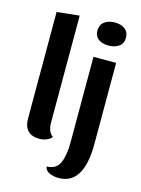

<svg xmlns="http://www.w3.org/2000/svg" viewBox="-136 -804 794 1081"><g transform="rotate(15 261.5 -264.0)"><path d="M225 -15Q215 -1 194.5 7Q174 15 154 15Q109 15 86 -9Q63 -33 63 -79V-700L194 -714V-91Q194 -37 225 -15ZM478 -661Q478 -628 454.5 -610.5Q431 -593 393 -593Q356 -593 334 -610Q312 -627 312 -659Q312 -692 335.5 -710Q359 -728 396 -728Q433 -728 455.5 -710.5Q478 -693 478 -661ZM315 200Q285 200 261 189Q237 178 234 155Q290 153 309.5 108.5Q329 64 329 -10V-510H461V-38Q461 200 315 200Z"/></g></svg>

Font: Sansita Medium
Style: Regular
Weight: 500
Designer: Pablo Cosgaya
Foundry: Omnibus-Type
Version: Version 1.006